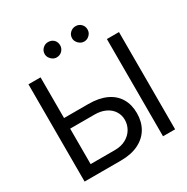

<svg xmlns="http://www.w3.org/2000/svg" viewBox="-193 -1043 1179 1209"><g transform="rotate(-30 396.0 -438.0)"><path d="M579.1 -209Q579.1 -147 551.8 -99.9Q524.4 -52.7 471.2 -26.4Q418 0 342.8 0H78.1V-707H166V-411.1H342.8Q418.5 -411.1 471.4 -386.7Q524.4 -362.3 551.8 -316.7Q579.1 -271 579.1 -209ZM342.8 -76.2Q389.2 -76.2 423.1 -95.2Q457 -114.3 474.6 -145Q492.2 -175.8 492.2 -210.9Q492.2 -244.6 474.6 -272.7Q457 -300.8 423.3 -317.4Q389.6 -334 342.8 -334H166V-76.2ZM736.3 0H648.4V-707H736.3ZM261.7 -820.3Q261.7 -843.8 278.3 -859.9Q294.9 -876 317.4 -876Q342.3 -876 358.2 -860.4Q374 -844.7 374 -820.3Q374 -797.9 357.9 -781.2Q341.8 -764.6 317.4 -764.6Q303.2 -764.6 290.3 -772.5Q277.3 -780.3 269.5 -793.2Q261.7 -806.2 261.7 -820.3ZM460.9 -820.3Q460.9 -844.2 477.8 -860.1Q494.6 -876 517.6 -876Q541 -876 557.1 -860.1Q573.2 -844.2 573.2 -820.3Q573.2 -805.7 565.9 -793Q558.6 -780.3 545.7 -772.5Q532.7 -764.6 517.6 -764.6Q502.9 -764.6 489.7 -772.5Q476.6 -780.3 468.8 -793.2Q460.9 -806.2 460.9 -820.3Z"/></g></svg>

Font: Pretendard JP
Style: Regular
Weight: 400
Designer: Base glyphs from Inter by Rasmus Andersson; Hangeul glyphs from Noto Sans CJK(Source Han Sans) by Jang Soo-young and Kan
Foundry: Kil Hyung-jin
Version: Version 1.309